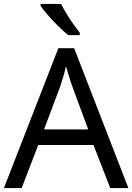

<svg xmlns="http://www.w3.org/2000/svg" viewBox="-20 -964 679 984"><path d="M545 0 459 -221H176L91 0H0L279 -717H360L638 0ZM352 -517Q349 -525 342 -546Q335 -567 328.5 -589.5Q322 -612 318 -624Q311 -593 302 -563.5Q293 -534 287 -517L206 -301H432ZM293 -944Q304 -922 320.5 -894.5Q337 -867 355.5 -841Q374 -815 389 -796V-784H330Q307 -802 278 -830.5Q249 -859 224.5 -887.5Q200 -916 188 -934V-944Z"/></svg>

Font: Noto Sans Tifinagh SIL
Style: Regular
Weight: 400
Designer: JamraPatel
Foundry: JamraPatel LLC
Version: Version 2.006; ttfautohint (v1.8.4.7-5d5b)